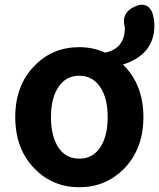

<svg xmlns="http://www.w3.org/2000/svg" viewBox="-20 -772 668 806"><path d="M313 14Q202 14 126 -63Q44 -146 44 -280.5Q44 -415 126 -497Q201 -574 313 -574Q370 -574 422 -551Q504 -569 504 -654Q504 -656 504 -657Q487 -719 547 -745Q595 -767 618 -723Q628 -693 628 -665Q628 -543 496 -501Q582 -418 582 -280Q582 -147 500 -63Q423 14 313 14ZM313 -106Q369 -106 400.5 -153Q432 -200 432 -280Q432 -360 401 -406Q369 -454 313 -454Q256 -454 225 -406Q194 -360 194 -280.5Q194 -201 225 -153Q256 -106 313 -106Z"/></svg>

Font: GenSenRounded2 TW B
Style: Regular
Weight: 700
Version: Version 2.000;PS 2;hotconv 16.6.51;makeotf.lib2.5.65220 DEVE